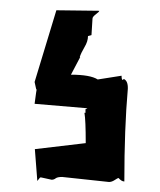

<svg xmlns="http://www.w3.org/2000/svg" viewBox="-20 -21 311 374"><path d="M118.2 124.5Q155.8 124.5 170.4 133.8L216.8 126.5Q216.8 134.8 219.2 134.8L221.2 132.8Q229.5 136.7 229 151.9Q222.2 229 222.2 332.5Q216.8 332.5 210.9 325.7Q209.5 325.7 203.6 329.6Q197.8 333.5 192.4 333.5L101.1 323.7Q91.8 323.7 88.4 326.4Q85 329.1 80.6 329.1L60.5 324.7H58.1L52.7 331.5L47.9 269.5L147 257.8Q147 213.4 144.5 198.7H146.5V191.9L150.4 189.9L47.4 181.2L50.3 159.7Q50.3 159.7 51.3 153.8L50.3 151.9L47.4 138.7L89.8 -1L173.3 0Q173.8 1.5 167 6.6Q160.2 11.7 160.2 15.1L158.2 47.4L151.4 49.3Q151.4 59.6 144.5 71Q137.7 82.5 135.3 90.3H136.2Z"/></svg>

Font: Butcherman Caps
Style: Regular
Weight: 400
Version: Version 001.003